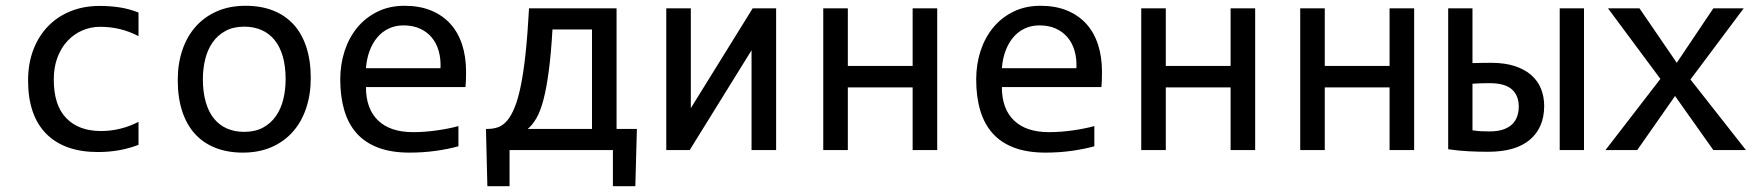

<svg xmlns="http://www.w3.org/2000/svg" viewBox="-20 -519 6088 664"><path d="M459 -18.1V-97.7C438.8 -87.2 417.9 -79.3 396.2 -74C374.6 -68.6 352.2 -65.9 329.1 -65.9C278 -65.9 238 -80.7 209.2 -110.4C180.4 -140 166 -184.4 166 -243.7C166 -272.3 170.2 -297.9 178.7 -320.3C187.2 -342.8 198.7 -361.8 213.4 -377.4C228 -393.1 245 -405.1 264.4 -413.6C283.8 -422 304.4 -426.3 326.2 -426.3C349.6 -426.3 372.3 -423.7 394.3 -418.5C416.3 -413.2 437.8 -405.1 459 -394V-475.6C438.8 -483.7 417.6 -489.6 395.5 -493.2C373.4 -496.7 349.6 -498.5 324.2 -498.5C287.8 -498.5 254.4 -492.4 224.1 -480.2C193.8 -468 167.8 -450.6 146 -428C124.2 -405.4 107.3 -378.3 95.2 -346.7C83.2 -315.1 77.1 -279.8 77.1 -240.7C77.1 -160 98.1 -98.6 139.9 -56.4C181.7 -14.2 241.4 6.8 318.8 6.8C343.6 6.8 367.6 4.8 390.9 0.7C414.1 -3.3 436.8 -9.6 459 -18.1Z M1054.7 -249C1054.7 -289.4 1049.6 -325.2 1039.3 -356.4C1029.1 -387.7 1014.2 -413.8 994.9 -434.8C975.5 -455.8 951.9 -471.8 924.1 -482.7C896.2 -493.6 864.7 -499 829.6 -499C792.8 -499 759.9 -492.8 731 -480.2C702 -467.7 677.4 -450.1 657.2 -427.5C637 -404.9 621.6 -377.8 610.8 -346.4C600.1 -315 594.7 -280.3 594.7 -242.2C594.7 -201.5 599.9 -165.5 610.1 -134.3C620.4 -103 635.2 -76.8 654.5 -55.7C673.9 -34.5 697.5 -18.5 725.3 -7.6C753.2 3.3 784.7 8.8 819.8 8.8C856.6 8.8 889.5 2.5 918.5 -10C947.4 -22.5 972 -40.1 992.2 -62.7C1012.4 -85.4 1027.8 -112.5 1038.6 -144.3C1049.3 -176 1054.7 -210.9 1054.7 -249ZM967.8 -245.1C967.8 -220.7 965.1 -197.5 959.7 -175.5C954.3 -153.6 945.9 -134.3 934.3 -117.7C922.8 -101.1 908 -87.8 889.9 -77.9C871.8 -68 850.1 -63 824.7 -63C802.6 -63 782.7 -66.8 765.1 -74.5C747.6 -82.1 732.6 -93.5 720.2 -108.6C707.8 -123.8 698.3 -142.7 691.7 -165.5C685 -188.3 681.6 -214.8 681.6 -245.1C681.6 -269.2 684.3 -292.2 689.7 -314.2C695.1 -336.2 703.5 -355.5 715.1 -372.1C726.6 -388.7 741.5 -401.9 759.5 -411.9C777.6 -421.8 799.3 -426.8 824.7 -426.8C846.5 -426.8 866.3 -422.9 884 -415.3C901.8 -407.6 916.8 -396.2 929.2 -381.1C941.6 -366 951.1 -347.1 957.8 -324.5C964.4 -301.8 967.8 -275.4 967.8 -245.1Z M1591.8 -271C1591.8 -305.8 1587.2 -337.3 1577.9 -365.5C1568.6 -393.6 1554.9 -417.6 1536.9 -437.3C1518.8 -456.9 1496.6 -472.2 1470.2 -482.9C1443.8 -493.7 1413.6 -499 1379.4 -499C1344.2 -499 1312.8 -492.2 1285.2 -478.5C1257.5 -464.8 1234.1 -446.4 1215.1 -423.1C1196 -399.8 1181.6 -372.8 1171.6 -342C1161.7 -311.3 1156.7 -278.6 1156.7 -244.1C1156.7 -204.4 1161.4 -168.9 1170.7 -137.5C1179.9 -106 1194.3 -79.5 1213.6 -57.9C1233 -36.2 1257.8 -19.7 1288.1 -8.3C1318.4 3.1 1354.5 8.8 1396.5 8.8C1427.7 8.8 1457.9 6.8 1487.1 2.7C1516.2 -1.4 1542.3 -6.7 1565.4 -13.2V-83C1555 -80.1 1543.7 -77.4 1531.5 -75C1519.3 -72.5 1506.5 -70.3 1493.2 -68.4C1479.8 -66.4 1466 -64.9 1451.7 -63.7C1437.3 -62.6 1423 -62 1408.7 -62C1356 -62 1315.6 -75.4 1287.6 -102.3C1259.6 -129.2 1245.6 -167.6 1245.6 -217.8H1589.8C1590.5 -224.9 1591 -232.6 1591.3 -240.7C1591.6 -248.9 1591.8 -259 1591.8 -271ZM1503.4 -283.2H1245.6C1247.2 -305 1251.5 -325 1258.3 -343.3C1265.1 -361.5 1274.1 -377.1 1285.2 -390.1C1296.2 -403.2 1309.4 -413.2 1324.7 -420.4C1340 -427.6 1356.9 -431.2 1375.5 -431.2C1397 -431.2 1415.9 -427.5 1432.1 -420.2C1448.4 -412.8 1462 -402.7 1472.9 -389.6C1483.8 -376.6 1491.9 -361.1 1497.1 -343C1502.3 -325 1504.4 -305 1503.4 -283.2Z M2027.3 -417V-73.2H1805.2C1816.2 -82.4 1826.3 -94.9 1835.4 -110.8C1844.6 -126.8 1852.6 -148.1 1859.6 -174.8C1866.6 -201.5 1872.7 -234.5 1877.9 -273.9C1883.1 -313.3 1887.4 -361 1890.6 -417ZM2182.6 -73.2H2112.3V-490.2H1809.6C1806.3 -430 1802.3 -377.9 1797.6 -334C1792.9 -290 1787.4 -252.7 1781 -221.9C1774.7 -191.2 1767.5 -166.1 1759.5 -146.7C1751.5 -127.4 1742.8 -112.2 1733.4 -101.3C1724 -90.4 1713.7 -83 1702.6 -79.1C1691.6 -75.2 1679.9 -73.2 1667.5 -73.2H1660.6L1665.5 125H1742.2V0H2099.6V125H2177.2Z M2369.1 -490.2H2284.2V0H2365.2L2579.1 -345.2V0H2664.1V-490.2H2583L2369.1 -145Z M3221.2 0V-490.2H3136.2V-291H2912.1V-490.2H2827.1V0H2912.1V-216.8H3136.2V0Z M3791 -271C3791 -305.8 3786.4 -337.3 3777.1 -365.5C3767.8 -393.6 3754.2 -417.6 3736.1 -437.3C3718 -456.9 3695.8 -472.2 3669.4 -482.9C3643.1 -493.7 3612.8 -499 3578.6 -499C3543.5 -499 3512 -492.2 3484.4 -478.5C3456.7 -464.8 3433.3 -446.4 3414.3 -423.1C3395.3 -399.8 3380.8 -372.8 3370.8 -342C3360.9 -311.3 3356 -278.6 3356 -244.1C3356 -204.4 3360.6 -168.9 3369.9 -137.5C3379.2 -106 3393.5 -79.5 3412.8 -57.9C3432.2 -36.2 3457 -19.7 3487.3 -8.3C3517.6 3.1 3553.7 8.8 3595.7 8.8C3627 8.8 3657.1 6.8 3686.3 2.7C3715.4 -1.4 3741.5 -6.7 3764.6 -13.2V-83C3754.2 -80.1 3742.9 -77.4 3730.7 -75C3718.5 -72.5 3705.7 -70.3 3692.4 -68.4C3679 -66.4 3665.2 -64.9 3650.9 -63.7C3636.6 -62.6 3622.2 -62 3607.9 -62C3555.2 -62 3514.8 -75.4 3486.8 -102.3C3458.8 -129.2 3444.8 -167.6 3444.8 -217.8H3789.1C3789.7 -224.9 3790.2 -232.6 3790.5 -240.7C3790.9 -248.9 3791 -259 3791 -271ZM3702.6 -283.2H3444.8C3446.5 -305 3450.7 -325 3457.5 -343.3C3464.4 -361.5 3473.3 -377.1 3484.4 -390.1C3495.4 -403.2 3508.6 -413.2 3523.9 -420.4C3539.2 -427.6 3556.2 -431.2 3574.7 -431.2C3596.2 -431.2 3615.1 -427.5 3631.3 -420.2C3647.6 -412.8 3661.2 -402.7 3672.1 -389.6C3683 -376.6 3691.1 -361.1 3696.3 -343C3701.5 -325 3703.6 -305 3702.6 -283.2Z M4320.8 0V-490.2H4235.8V-291H4011.7V-490.2H3926.8V0H4011.7V-216.8H4235.8V0Z M4870.6 0V-490.2H4785.6V-291H4561.5V-490.2H4476.6V0H4561.5V-216.8H4785.6V0Z M5374 0H5458V-490.2H5374ZM5232.4 -150.4C5232.4 -139 5230.7 -128.1 5227.3 -117.7C5223.9 -107.3 5218.3 -98.1 5210.7 -90.3C5203 -82.5 5192.7 -76.3 5179.7 -71.5C5166.7 -66.8 5150.2 -64.5 5130.4 -64.5C5120.9 -64.5 5111.5 -64.7 5102.1 -65.2C5092.6 -65.7 5082.7 -66.7 5072.3 -68.4V-229.5C5082.7 -230.1 5092.8 -230.6 5102.5 -231C5112.3 -231.3 5121.9 -231.4 5131.3 -231.4C5166.5 -231.4 5192.1 -224.4 5208.3 -210.2C5224.4 -196 5232.4 -176.1 5232.4 -150.4ZM5072.3 -300.8V-490.2H4988.3V-2.9C5012.4 0.7 5036.1 3 5059.3 4.2C5082.6 5.3 5104.7 5.9 5125.5 5.9C5158 5.9 5186.1 2.4 5209.7 -4.4C5233.3 -11.2 5253.3 -21.3 5269.5 -34.7C5285.8 -48 5298.3 -64.5 5307.1 -84.2C5315.9 -103.9 5320.3 -126.8 5320.3 -152.8C5320.3 -174.3 5316.6 -194.3 5309.1 -212.6C5301.6 -231 5290.2 -246.8 5274.9 -260C5259.6 -273.2 5240.5 -283.4 5217.5 -290.8C5194.6 -298.1 5167.8 -301.8 5137.2 -301.8C5126.1 -301.8 5115.5 -301.7 5105.2 -301.5C5095 -301.4 5084 -301.1 5072.3 -300.8Z M6018.1 0 5826.2 -244.1 6010.3 -490.2H5905.3L5778.8 -301.8L5649.9 -490.2H5541L5722.2 -246.1L5532.2 0H5642.1L5772.9 -187L5905.3 0Z"/></svg>

Font: CodeNewRoman Nerd Font Mono
Style: Regular
Weight: 400
Monospace: yes
Designer: Sam Radian
Foundry: Code New Roman
Version: Version 2.00 November 29, 2014;Nerd Fonts 3.2.1